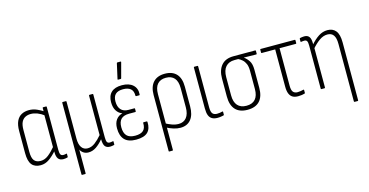

<svg xmlns="http://www.w3.org/2000/svg" viewBox="-86 -1104 3259 1698"><g transform="rotate(-15 1543.5 -255.0)"><path d="M160 8Q106 8 79.5 -25Q53 -58 53 -131V-334Q53 -389 69 -423.5Q85 -458 114.5 -474Q144 -490 184 -490Q221 -490 255 -475Q289 -460 314 -443L312 -406Q280 -430 249.5 -441.5Q219 -453 190 -453Q162 -453 139.5 -441.5Q117 -430 104.5 -404Q92 -378 92 -332V-133Q92 -76 111 -52.5Q130 -29 171 -29Q207 -29 240.5 -55Q274 -81 313 -128L314 -88Q276 -44 239 -18Q202 8 160 8ZM368 8Q336 8 321 -11.5Q306 -31 306 -73V-96L305 -106V-419L307 -434V-476Q307 -482 312 -482H339Q344 -482 344 -476V-84Q344 -54 351 -41Q358 -28 376 -28Q383 -28 390 -29Q397 -30 404 -32Q409 -34 409 -28V-3Q409 2 404 3Q396 5 386.5 6.5Q377 8 368 8Z M491 185Q486 185 486 179V-476Q486 -482 491 -482H520Q525 -482 525 -476V-138Q525 -85 544.5 -57Q564 -29 600 -29Q635 -29 667.5 -53.5Q700 -78 731 -115V-476Q731 -482 736 -482H765Q770 -482 770 -476V-84Q770 -54 776.5 -41Q783 -28 802 -28Q809 -28 816 -29.5Q823 -31 830 -32Q835 -34 835 -28V-2Q835 2 831 3Q823 5 813 6.5Q803 8 795 8Q765 8 750 -9.5Q735 -27 734 -75V-76Q702 -37 668.5 -14.5Q635 8 598 8Q572 8 553 -4.5Q534 -17 524 -37V179Q524 185 519 185Z M1034 8Q963 8 929 -27.5Q895 -63 895 -132Q895 -181 917 -210.5Q939 -240 974 -248V-249Q942 -261 923 -291Q904 -321 904 -369Q904 -428 937 -459Q970 -490 1034 -490Q1099 -490 1134.5 -458Q1170 -426 1166 -371Q1166 -364 1161 -364H1133Q1127 -364 1127 -370Q1128 -412 1104.5 -432.5Q1081 -453 1035 -453Q989 -453 966 -431.5Q943 -410 943 -365Q943 -317 966.5 -290.5Q990 -264 1035 -264H1089Q1094 -264 1094 -259V-236Q1094 -230 1089 -230H1032Q982 -230 958 -206Q934 -182 934 -132Q934 -80 958 -54Q982 -28 1035 -28Q1086 -28 1109.5 -50Q1133 -72 1131 -118Q1131 -124 1136 -124H1165Q1169 -124 1170 -117Q1173 -56 1140.5 -24Q1108 8 1034 8ZM1015 -546Q1011 -546 1012 -552L1043 -690Q1044 -693 1045.5 -694Q1047 -695 1049 -695H1078Q1084 -695 1082 -688L1045 -550Q1043 -546 1039 -546Z M1289 185Q1284 185 1284 179V-333Q1284 -409 1321 -449.5Q1358 -490 1427 -490Q1497 -490 1533.5 -450Q1570 -410 1570 -333V-154Q1570 -76 1536 -34Q1502 8 1440 8Q1410 8 1377.5 -2Q1345 -12 1313 -29V-67Q1342 -51 1372.5 -40Q1403 -29 1433 -29Q1479 -29 1505 -61.5Q1531 -94 1531 -155V-332Q1531 -392 1504.5 -422.5Q1478 -453 1427 -453Q1377 -453 1350 -422.5Q1323 -392 1323 -331V179Q1323 185 1318 185Z M1778 8Q1748 8 1728.5 -3.5Q1709 -15 1700 -38.5Q1691 -62 1691 -101V-476Q1691 -482 1696 -482H1725Q1730 -482 1730 -476V-101Q1730 -59 1743.5 -43.5Q1757 -28 1783 -28Q1797 -28 1809.5 -30Q1822 -32 1833 -35Q1839 -37 1839 -31V-5Q1839 -1 1834 1Q1825 3 1810 5.5Q1795 8 1778 8Z M2054 8Q1981 8 1943.5 -33Q1906 -74 1906 -152V-318Q1906 -394 1943.5 -438Q1981 -482 2054 -482H2254Q2259 -482 2259 -476V-451Q2259 -449 2257.5 -447Q2256 -445 2254 -445L2141 -447V-446Q2165 -429 2184 -400.5Q2203 -372 2203 -319V-152Q2203 -74 2165.5 -33Q2128 8 2054 8ZM2054 -29Q2108 -29 2135.5 -60.5Q2163 -92 2163 -153V-320Q2163 -359 2152.5 -383.5Q2142 -408 2124.5 -423.5Q2107 -439 2089 -447H2054Q2003 -447 1974 -415Q1945 -383 1945 -319V-153Q1945 -92 1973 -60.5Q2001 -29 2054 -29Z M2517 8Q2486 8 2466.5 -3.5Q2447 -15 2437 -39.5Q2427 -64 2427 -104V-445H2303Q2299 -445 2299 -451V-476Q2299 -482 2303 -482H2616Q2621 -482 2621 -476V-451Q2621 -445 2616 -445H2467V-102Q2467 -61 2480.5 -44.5Q2494 -28 2521 -28Q2536 -28 2550 -30.5Q2564 -33 2575 -36Q2581 -37 2581 -32V-5Q2581 -1 2576 0Q2567 3 2551 5.5Q2535 8 2517 8Z M2986 185Q2980 185 2980 179V-347Q2980 -402 2961.5 -427.5Q2943 -453 2906 -453Q2868 -453 2831.5 -427Q2795 -401 2758 -358L2757 -395Q2796 -440 2834.5 -465Q2873 -490 2916 -490Q2966 -490 2992.5 -456.5Q3019 -423 3019 -350V179Q3019 185 3014 185ZM2731 0Q2726 0 2726 -6V-399Q2726 -429 2719.5 -441Q2713 -453 2695 -453Q2688 -453 2680.5 -452Q2673 -451 2666 -450Q2661 -449 2661 -454V-478Q2661 -483 2666 -485Q2674 -487 2684 -488.5Q2694 -490 2704 -490Q2735 -490 2749 -471Q2763 -452 2763 -412V-390L2765 -375V-6Q2765 0 2760 0Z"/></g></svg>

Font: Sofia Sans Condensed ExtraLight
Style: Regular
Weight: 250
Version: Version 4.100